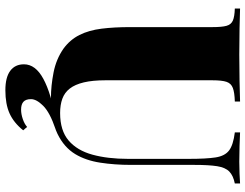

<svg xmlns="http://www.w3.org/2000/svg" viewBox="-122 -626 936 733"><g transform="rotate(90 346.5 -260.0)"><path d="M681 -708V-688Q651 -682 635.5 -667Q620 -652 615 -620.5Q610 -589 610 -532V-291Q610 -229 601.5 -174Q593 -119 569 -79Q543 -36 491.5 -11Q440 14 354 14Q308 14 257 4Q206 -6 166 -34Q132 -59 114 -95Q96 -131 90 -179Q84 -227 84 -288V-602Q84 -639 79 -656.5Q74 -674 59 -680.5Q44 -687 13 -688V-708Q42 -707 89.5 -706Q137 -705 189 -705Q241 -705 289 -706Q337 -707 368 -708V-688Q334 -687 316.5 -680.5Q299 -674 293 -656.5Q287 -639 287 -602V-194Q287 -145 295 -111.5Q303 -78 318.5 -58Q334 -38 357.5 -29.5Q381 -21 412 -21Q479 -21 517 -53.5Q555 -86 571 -144.5Q587 -203 587 -280V-512Q587 -579 581.5 -614.5Q576 -650 555 -666Q534 -682 486 -688V-708Q506 -707 538 -706Q570 -705 598 -705Q621 -705 643.5 -706Q666 -707 681 -708ZM472 -3Q410 18 384.5 43.5Q359 69 359 90Q359 110 369 119Q379 128 399 128Q416 128 435 121.5Q454 115 465 105L478 120Q449 156 413.5 172Q378 188 325 188Q276 188 251 169.5Q226 151 226 117Q226 73 281.5 43Q337 13 434 -3Z"/></g></svg>

Font: Playfair Display Black
Style: Regular
Weight: 900
Designer: Claus Eggers Sørensen
Foundry: Claus Eggers Sørensen
Version: Version 1.203